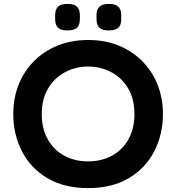

<svg xmlns="http://www.w3.org/2000/svg" viewBox="-20 -951 903 984"><path d="M432 13Q309 13 223.5 -37.5Q138 -88 93 -174.5Q48 -261 48 -367Q48 -446 74.5 -514.5Q101 -583 151.5 -635Q202 -687 273 -716.5Q344 -746 432 -746Q520 -746 590.5 -716.5Q661 -687 711.5 -635Q762 -583 788.5 -514.5Q815 -446 815 -367Q815 -261 770 -174.5Q725 -88 639.5 -37.5Q554 13 432 13ZM432 -610Q368 -610 314 -581.5Q260 -553 227 -498.5Q194 -444 194 -366Q194 -291 225 -236.5Q256 -182 309.5 -153Q363 -124 432 -124Q500 -124 553.5 -153Q607 -182 638 -236.5Q669 -291 669 -366Q669 -444 636.5 -498.5Q604 -553 549.5 -581.5Q495 -610 432 -610ZM326 -795Q293 -795 278.5 -808Q264 -821 263 -846Q262 -863 263 -880Q264 -904 278.5 -917.5Q293 -931 326 -931Q359 -931 373.5 -917.5Q388 -904 389 -880Q390 -863 389 -846Q388 -821 373.5 -808Q359 -795 326 -795ZM538 -795Q505 -795 490.5 -808Q476 -821 475 -846Q474 -863 475 -880Q476 -904 490.5 -917.5Q505 -931 538 -931Q571 -931 585.5 -917.5Q600 -904 601 -880Q602 -863 601 -846Q600 -821 585.5 -808Q571 -795 538 -795Z"/></svg>

Font: Kreadon
Style: Bold
Weight: 700
Designer: Reiya WATANABE
Foundry: StudioGnu
Version: Version 1.003; ttfautohint (v1.8.4.7-5d5b);gftools[0.9.32]